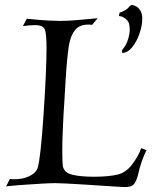

<svg xmlns="http://www.w3.org/2000/svg" viewBox="-20 -749 617 780"><path d="M487 11Q483 11 457.5 9.5Q432 8 395 5.5Q358 3 319 0.5Q280 -2 248.5 -3.5Q217 -5 204 -5Q184 -5 151 -3Q118 -1 80 1.5Q42 4 5 8L20 -22Q25 -21 30.5 -21Q36 -21 41 -21Q73 -21 99.5 -33.5Q126 -46 133 -67Q145 -106 157 -284Q169 -466 169 -554Q169 -607 163 -627Q157 -647 122 -647Q112 -647 100 -646Q88 -645 73 -643L89 -673Q99 -672 124.5 -669.5Q150 -667 178.5 -665.5Q207 -664 225 -664Q257 -664 300.5 -668Q344 -672 377 -675L354 -648Q350 -649 345.5 -649Q341 -649 337 -649Q303 -649 285 -627Q267 -605 260 -565Q256 -540 252.5 -502.5Q249 -465 246.5 -424Q244 -383 242 -346Q240 -309 238 -283Q236 -243 234.5 -205.5Q233 -168 233 -136Q233 -120 233.5 -104.5Q234 -89 235 -75Q240 -47 274.5 -39Q309 -31 360 -31Q422 -31 458.5 -40Q495 -49 522 -88Q538 -111 544.5 -125Q551 -139 553 -147L575 -139Q565 -119 556 -93.5Q547 -68 540 -36Q533 -11 523.5 0Q514 11 487 11ZM476 -534V-546Q478 -548 482 -553Q486 -558 490 -565Q497 -577 502 -595Q507 -613 507 -630Q507 -641 504.5 -651.5Q502 -662 494 -669Q480 -683 463 -684L466 -698Q481 -701 499 -715L507 -724Q512 -729 516 -729Q535 -726 546.5 -711.5Q558 -697 558 -674Q558 -645 546.5 -612Q535 -579 516.5 -556.5Q498 -534 476 -534Z"/></svg>

Font: Luxurious Roman
Style: Regular
Weight: 400
Designer: Robert E. Leuschke
Foundry: Robert E. Leuschke
Version: Version 1.010; ttfautohint (v1.8.3)